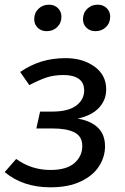

<svg xmlns="http://www.w3.org/2000/svg" viewBox="-24 -787 534 819"><path d="M429 -406Q429 -360 398 -327Q367 -294 307 -281Q363 -272 393.5 -242.5Q424 -213 424 -163Q424 -118 398.5 -78Q373 -38 320.5 -13Q268 12 191 12Q74 12 -4 -53L45 -109Q110 -62 191 -62Q260 -62 293.5 -91.5Q327 -121 327 -164Q327 -205 294 -222Q261 -239 202 -239H131L147 -311H198Q267 -311 301 -336.5Q335 -362 335 -401Q335 -435 311.5 -451Q288 -467 248 -467Q205 -467 173 -456Q141 -445 101 -424L62 -480Q106 -510 153 -524.5Q200 -539 257 -539Q329 -539 379 -503Q429 -467 429 -406ZM122 -705Q122 -732 140 -749.5Q158 -767 185 -767Q208 -767 223 -752.5Q238 -738 238 -716Q238 -689 220 -671.5Q202 -654 175 -654Q152 -654 137 -668.5Q122 -683 122 -705ZM330 -705Q330 -732 348 -749.5Q366 -767 393 -767Q416 -767 431 -752.5Q446 -738 446 -716Q446 -689 428 -671.5Q410 -654 383 -654Q360 -654 345 -668.5Q330 -683 330 -705Z"/></svg>

Font: FiraGO
Style: Italic
Weight: 400
Italic angle: -8°
Designer: bBox Type GmbH
Foundry: bBox Type GmbH
Version: Version 1.001